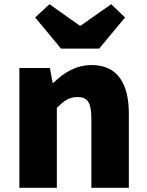

<svg xmlns="http://www.w3.org/2000/svg" viewBox="-20 -892 698 912"><path d="M72 0H250V-380C284 -413 308 -431 348 -431C393 -431 414 -409 414 -330V0H592V-352C592 -494 539 -583 415 -583C338 -583 280 -544 233 -498H230L217 -569H72ZM270 -661H451L574 -809L508 -872L363 -770H359L215 -872L147 -809Z"/></svg>

Font: Noto Sans TC Black
Style: Regular
Weight: 900
Designer: Ryoko NISHIZUKA 西塚涼子 (kana, bopomofo & ideographs); Paul D. Hunt (Latin, Greek & Cyrillic); Sandoll Communications 산돌커뮤니
Foundry: Adobe
Version: Version 2.004;hotconv 1.0.118;makeotfexe 2.5.65603